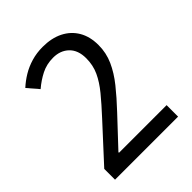

<svg xmlns="http://www.w3.org/2000/svg" viewBox="-204 -841 958 958"><g transform="rotate(-45 275.5 -362.0)"><path d="M47 -76 218 -262Q267 -315 301.5 -357Q336 -399 355 -440Q374 -481 374 -530Q374 -587 342 -618Q310 -649 259 -649Q213 -649 175.5 -630Q138 -611 104 -582L54 -640Q80 -664 111.5 -683Q143 -702 180.5 -713Q218 -724 260 -724Q323 -724 368.5 -701Q414 -678 439 -635.5Q464 -593 464 -533Q464 -478 442 -429Q420 -380 381.5 -332Q343 -284 293 -231L156 -85V-81H492V0H47Z"/></g></svg>

Font: lhindi05
Style: Book
Weight: 400
Designer: Jelle Bosma - Monotype Design Team
Foundry: Monotype Imaging Inc.
Version: Version 2.003